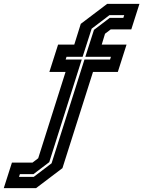

<svg xmlns="http://www.w3.org/2000/svg" viewBox="-128 -770 740 990"><path d="M-108.5 200 -66.5 68.5H39.5L69 46L210 -399H126.5L171.5 -540H255L288.5 -647L424.5 -750H591L549 -618.5H443L413.5 -596L396.5 -540H524.5L479.5 -399H351.5L194 97L58 200ZM-30 142H46L138 72L307.5 -463H439.5L444 -477H312L356.5 -616L438 -678H508L512.5 -692H436.5L344.5 -622L298 -477H215L210.5 -463H293.5L126 66L44.5 128H-25.5Z"/></svg>

Font: Tourney
Style: Bold Italic
Weight: 700
Italic angle: -12°
Version: Version 1.015